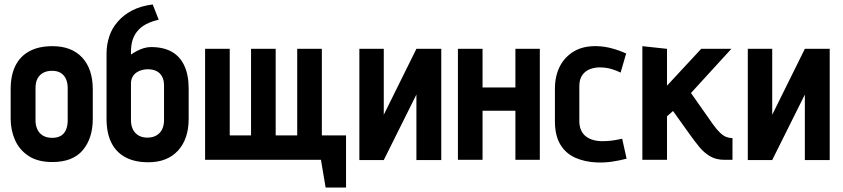

<svg xmlns="http://www.w3.org/2000/svg" viewBox="-20 -720 3796 865"><path d="M398 -185V-317Q398 -409 350.5 -460.5Q303 -512 216 -512Q155 -512 113 -489.5Q71 -467 49.5 -424Q28 -381 28 -317V-185Q28 -134 47.5 -89.5Q67 -45 108.5 -17.5Q150 10 216 10Q308 10 353 -43.5Q398 -97 398 -185ZM285 -323V-177Q285 -155 278 -137Q271 -119 255.5 -109Q240 -99 215 -99Q189 -99 172 -110Q155 -121 147.5 -139Q140 -157 140 -177V-323Q140 -349 149 -366Q158 -383 174.5 -392Q191 -401 215 -401Q238 -401 253.5 -391.5Q269 -382 277 -364.5Q285 -347 285 -323Z M660 -508Q644 -508 627.5 -503Q611 -498 596 -490Q581 -482 570 -474V-483Q570 -515 576.5 -537Q583 -559 596 -576Q613 -598 638 -611Q663 -624 695 -631L668 -700Q614 -693 575.5 -673Q537 -653 512 -624Q484 -593 472 -555Q460 -517 460 -480V-185Q460 -121 481.5 -77.5Q503 -34 545 -11.5Q587 11 648 11Q734 11 782 -41.5Q830 -94 830 -185V-320Q830 -382 810.5 -424Q791 -466 753.5 -487Q716 -508 660 -508ZM645 -408Q669 -408 685.5 -399.5Q702 -391 710.5 -374.5Q719 -358 719 -335V-179Q719 -155 710.5 -137.5Q702 -120 685 -110Q668 -100 644 -100Q621 -100 604.5 -109.5Q588 -119 579 -136.5Q570 -154 570 -179V-344Q570 -361 577 -373.5Q584 -386 595 -393.5Q606 -401 619.5 -404.5Q633 -408 645 -408Z M1375 -110V0H1426L1447 125H1539V-110ZM1319 -500V-110H1222V-500H1111V-110H1015V-500H904V0H1430V-500Z M1709 -500H1599V1H1709L1856 -294V1H1968V-500H1856L1709 -203Z M2302 -326H2154V-500H2043V0H2154V-221H2302V0H2412V-500H2302Z M2776 -393 2801 -479Q2770 -493 2737 -502Q2704 -511 2671 -512Q2609 -514 2566.5 -489Q2524 -464 2502 -420.5Q2480 -377 2480 -320V-174Q2480 -110 2504 -69.5Q2528 -29 2571.5 -9.5Q2615 10 2672 12Q2706 13 2739 8Q2772 3 2803 -5L2783 -95Q2783 -95 2775.5 -93.5Q2768 -92 2755 -89.5Q2742 -87 2726 -85.5Q2710 -84 2694 -84Q2671 -84 2652 -89.5Q2633 -95 2619 -106Q2605 -117 2597.5 -134.5Q2590 -152 2590 -175V-332Q2590 -363 2603.5 -382Q2617 -401 2640.5 -409.5Q2664 -418 2693 -416Q2715 -415 2736.5 -408.5Q2758 -402 2776 -393Z M3192 -160 3093 -301 3275 -500H3139L2985 -334V-500L2874 -512V0H2985V-196L3012 -220L3090 -111Q3110 -83 3131 -57.5Q3152 -32 3179 -16Q3206 0 3244 0H3280V-98H3277Q3265 -98 3252 -103Q3239 -108 3224.5 -121.5Q3210 -135 3192 -160Z M3459 -500H3349V1H3459L3606 -294V1H3718V-500H3606L3459 -203Z"/></svg>

Font: Advent Pro
Style: Regular
Weight: 400
Designer: VivaRado, Andreas Kalpakidis
Foundry: VivaRado, Andreas Kalpakidis
Version: Version 3.000